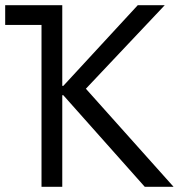

<svg xmlns="http://www.w3.org/2000/svg" viewBox="-25 -720 694 740"><path d="M135 0H215V-353H219L533 0H644L306 -378L610 -700H506L219 -389H215V-700H-5V-624H135Z"/></svg>

Font: Fixel Text Regular
Style: Regular
Weight: 400
Width: 4
Designer: AlfaBravo + MacPaw
Foundry: Kyrylo Tkachov, Marchela Mozhyna, Serhii Makarenko, Maria Weinstein, Zakhar Kryvoshyya
Version: Version 1.211